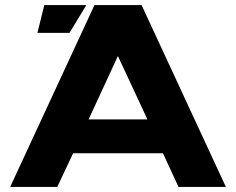

<svg xmlns="http://www.w3.org/2000/svg" viewBox="-20 -734 927 754"><path d="M536 -714 867 0H681L620 -132H267L205 0H20L351 -714ZM559 -265 443 -514 328 -265ZM154 -714H319L253 -605H127Z"/></svg>

Font: Non Bureau Extended
Style: Bold
Weight: 700
Width: 7
Designer: Jona Saucedo
Foundry: Non Foundry
Version: Version 1.000; ttfautohint (v1.8.4)